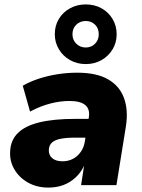

<svg xmlns="http://www.w3.org/2000/svg" viewBox="-20 -838 643 869"><path d="M199 11Q147 11 107 -11.5Q67 -34 45 -71.5Q23 -109 26 -153Q28 -203 60.5 -235.5Q93 -268 157.5 -284Q222 -300 321 -300H396L383 -215H321Q281 -215 255 -210Q229 -205 215.5 -193Q202 -181 201 -160Q200 -136 216.5 -122Q233 -108 263 -108Q289 -108 310 -119Q331 -130 345.5 -150.5Q360 -171 364 -198L382 -307Q388 -344 366 -362.5Q344 -381 294 -381Q253 -381 208 -369.5Q163 -358 116 -333L83 -450Q116 -469 156 -482Q196 -495 240 -502Q284 -509 329 -509Q418 -509 470 -478.5Q522 -448 541.5 -393.5Q561 -339 550 -267L507 0H347L362 -97H365Q349 -60 323.5 -36Q298 -12 267 -0.5Q236 11 199 11ZM368 -548Q329 -548 297 -566Q265 -584 246.5 -615Q228 -646 228 -683Q228 -722 246.5 -752.5Q265 -783 297 -800.5Q329 -818 368 -818Q408 -818 439.5 -800.5Q471 -783 489.5 -752Q508 -721 508 -683Q508 -645 489.5 -614.5Q471 -584 439.5 -566Q408 -548 368 -548ZM368 -623Q393 -623 410 -640Q427 -657 427 -683Q427 -710 410 -726.5Q393 -743 368 -743Q343 -743 325.5 -726.5Q308 -710 308 -683Q308 -657 325.5 -640Q343 -623 368 -623Z"/></svg>

Font: Nunito Sans 10pt Black
Style: Italic
Weight: 900
Italic angle: -9°
Designer: Vernon Adams
Foundry: Vernon Adams
Version: Version 3.101;gftools[0.9.27]